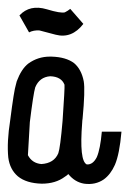

<svg xmlns="http://www.w3.org/2000/svg" viewBox="-20 -461 328 487"><path d="M143.6 -246.1Q135.7 -266.6 107.4 -267.6Q80.1 -265.6 69.3 -239.3Q64.5 -222.7 55.7 -151.4L50.8 -67.4Q61.5 -46.9 85 -44.9Q117.2 -46.9 127.9 -72.3Q132.8 -85.9 138.7 -154.3Q144.5 -238.3 143.6 -246.1ZM106.4 -317.4H110.4Q147.5 -316.4 168 -300.8Q186.5 -285.2 192.4 -254.9Q196.3 -232.4 189.5 -160.2Q188.5 -154.3 188.5 -150.4Q180.7 -52.7 200.2 -43.9Q215.8 -43 225.6 -62.5Q234.4 -83 238.3 -127H288.1Q283.2 -70.3 271.5 -43Q260.7 -18.6 243.2 -5.9Q221.7 8.8 193.4 4.9Q169.9 1 153.3 -19.5Q149.4 -15.6 144.5 -12.7Q121.1 4.9 85.9 4.9Q46.9 3.9 25.4 -13.7Q4.9 -31.2 1 -61.5Q-2.9 -100.6 5.9 -156.2Q15.6 -232.4 20.5 -247.1Q21.5 -252 22.5 -254.9Q34.2 -286.1 51.8 -299.8Q76.2 -317.4 106.4 -317.4ZM29.3 -421.9Q55.7 -450.2 98.6 -437.5Q133.8 -426.8 144.5 -429.7Q152.3 -433.6 158.2 -438.5L191.4 -400.4Q162.1 -362.3 121.1 -373Q80.1 -383.8 80.1 -383.8Q65.4 -384.8 53.7 -378.9Z"/></svg>

Font: Bratas-flat
Style: flat
Weight: 400
Designer: MUHAMMAD YONI
Version: Version 001.000